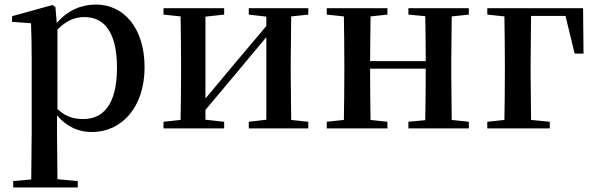

<svg xmlns="http://www.w3.org/2000/svg" viewBox="-20 -563 2614 842"><path d="M383 16C514 16 614 -93 614 -268C614 -440 523 -543 401 -543C338 -543 277 -519 229 -462L223 -532L210 -541L33 -492V-467L116 -461C118 -412 119 -366 119 -299V19L117 224L38 231V259H321V231L232 223L230 19V-57C275 -4 328 16 383 16ZM232 -434C276 -477 312 -488 351 -488C437 -488 493 -422 493 -266C493 -100 429 -41 346 -41C302 -41 268 -51 232 -85Z M1071 -499 1148 -490V-449L998 -271L881 -131V-490L963 -499V-527H697V-499L772 -491C773 -435 774 -351 774 -296V-232C774 -177 773 -93 772 -37L697 -29V0H963V-29L881 -38V-81L1026 -254L1148 -400V-38L1071 -29V0H1332V-29L1257 -37L1255 -232V-296L1257 -491L1332 -499V-527H1071Z M1771 -499 1845 -492C1846 -437 1847 -356 1847 -295H1603L1605 -491L1679 -499V-527H1413V-499L1488 -491C1489 -435 1490 -351 1490 -296V-232C1490 -177 1489 -93 1488 -37L1413 -29V0H1679V-29L1605 -37C1604 -93 1603 -181 1603 -262H1847C1847 -180 1846 -93 1845 -36L1771 -29V0H2036V-29L1961 -37L1959 -232V-296L1961 -491L2036 -499V-527H1771Z M2117 -499 2192 -491C2193 -435 2194 -349 2194 -287V-232C2194 -177 2193 -93 2192 -37L2117 -29V0H2391V-29L2309 -37L2307 -232V-287L2309 -493H2460L2500 -328H2539L2537 -527H2117Z"/></svg>

Font: Noto Serif CJK KR SemiBold
Style: Regular
Weight: 600
Designer: Ryoko NISHIZUKA 西塚涼子 (kana & ideographs); Frank Grießhammer (Latin, Greek & Cyrillic); Wenlong ZHANG 张文龙 (bopomofo); San
Foundry: Adobe
Version: Version 2.001;hotconv 1.1.0;makeotfexe 2.6.0